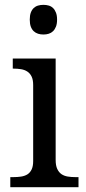

<svg xmlns="http://www.w3.org/2000/svg" viewBox="-20 -780 360 800"><path d="M36.1 -42Q52.7 -42 67.6 -44.2Q82.5 -46.4 93.8 -53.2Q105 -60.1 111.6 -73.5Q118.2 -86.9 118.2 -108.9V-425.8Q118.2 -447.8 111.6 -461.2Q105 -474.6 93.8 -481.9Q82.5 -489.3 67.6 -491.7Q52.7 -494.1 36.1 -494.1H33.2V-536.1H211.9V-113.8Q211.9 -90.3 218.5 -76.2Q225.1 -62 236.1 -54.4Q247.1 -46.9 262.2 -44.4Q277.3 -42 293.9 -42H307.1V0H22.9V-42ZM104 -698.2Q104 -715.8 108.4 -727.5Q112.8 -739.3 120.6 -746.6Q128.4 -753.9 138.7 -756.8Q148.9 -759.8 161.1 -759.8Q172.9 -759.8 183.1 -756.8Q193.4 -753.9 200.9 -746.6Q208.5 -739.3 213.1 -727.5Q217.8 -715.8 217.8 -698.2Q217.8 -680.7 213.1 -668.9Q208.5 -657.2 200.9 -649.9Q193.4 -642.6 183.1 -639.4Q172.9 -636.2 161.1 -636.2Q148.9 -636.2 138.7 -639.4Q128.4 -642.6 120.6 -649.9Q112.8 -657.2 108.4 -668.9Q104 -680.7 104 -698.2Z"/></svg>

Font: Noto Serif
Style: Regular
Weight: 400
Designer: Monotype Design team
Foundry: Monotype Imaging Inc.
Version: Version 1.02